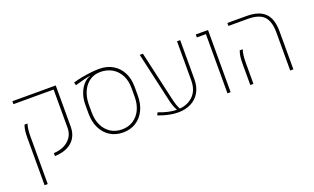

<svg xmlns="http://www.w3.org/2000/svg" viewBox="-82 -1004 2684 1640"><g transform="rotate(-20 1260.0 -184.0)"><path d="M264.6 0V-27.3Q347.7 -31.2 397.9 -75.9Q448.2 -120.6 448.2 -190.9V-538.1H83V-564.9H477.1V-190.9Q477.1 -132.8 451.9 -90.8Q426.8 -48.8 379.2 -25.6Q331.5 -2.4 264.6 0ZM96.2 203.1V-226.1Q96.2 -265.6 99.6 -290.3Q103 -314.9 111.8 -341.8H139.2Q131.3 -317.4 128.2 -290.3Q125 -263.2 125 -221.2V203.1Z M882.3 9.8Q815.4 9.8 764.9 -22Q714.4 -53.7 686.3 -110.8Q658.2 -168 658.2 -244.1V-324.2Q658.2 -370.1 670.7 -410.6Q683.1 -451.2 705.3 -482.2Q727.5 -513.2 757.3 -530.3Q759.8 -531.7 766.1 -534.4Q772.5 -537.1 778.3 -538.1L777.8 -541Q758.3 -539.1 723.4 -530.5Q688.5 -522 640.1 -507.8L633.3 -534.7Q670.4 -545.9 712.6 -554Q754.9 -562 796.6 -566.7Q838.4 -571.3 873.5 -571.3Q943.4 -571.3 995.8 -540.5Q1048.3 -509.8 1077.4 -454.1Q1106.4 -398.4 1106.4 -324.2V-244.1Q1106.4 -168 1078.4 -110.8Q1050.3 -53.7 1000 -22Q949.7 9.8 882.3 9.8ZM882.3 -18.1Q940.9 -18.1 984.9 -46.4Q1028.8 -74.7 1053.2 -125.5Q1077.6 -176.3 1077.6 -244.1V-324.2Q1077.6 -390.1 1052 -439.2Q1026.4 -488.3 980.2 -515.6Q934.1 -543 872.6 -543Q819.3 -543 778.3 -515.6Q737.3 -488.3 713.4 -439.2Q689.5 -390.1 687 -324.2V-244.1Q687 -176.3 711.4 -125.5Q735.8 -74.7 779.8 -46.4Q823.7 -18.1 882.3 -18.1Z M1381.8 9.8Q1342.8 9.8 1298.1 0.5Q1253.4 -8.8 1204.1 -27.8L1215.8 -51.8Q1261.7 -33.7 1303.2 -24.7Q1344.7 -15.6 1380.9 -15.6Q1468.8 -15.6 1524.2 -65.9Q1579.6 -116.2 1579.6 -211.4V-564.9H1608.4V-211.4Q1608.4 -140.1 1579.3 -90.6Q1550.3 -41 1499.3 -15.6Q1448.2 9.8 1381.8 9.8ZM1240.7 -564.9H1269.5L1368.7 -128.9Q1378.4 -84.5 1388.2 -56.9Q1397.9 -29.3 1412.6 -3.9L1384.3 -5.9Q1368.2 -34.7 1358.9 -59.3Q1349.6 -84 1340.8 -124Z M1832.5 0V-538.1H1750V-564.9H1861.3V0Z M2402.8 0V-343.8Q2402.8 -447.8 2358.6 -492.9Q2314.5 -538.1 2212.4 -538.1H2037.1V-564.9H2210.9Q2324.7 -564.9 2378.2 -511.7Q2431.6 -458.5 2431.6 -346.2V0ZM2040 0V-191.9Q2040 -232.4 2043.5 -257.1Q2046.9 -281.7 2056.2 -309.1H2083.5Q2075.7 -284.2 2072.3 -256.8Q2068.8 -229.5 2068.8 -187V0Z"/></g></svg>

Font: Heebo Thin
Style: Regular
Weight: 250
Designer: Oded Ezer
Foundry: Ezer Type House
Version: Version 3.100